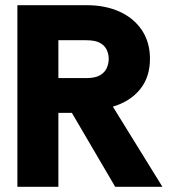

<svg xmlns="http://www.w3.org/2000/svg" viewBox="-20 -720 650 740"><path d="M47 0V-700H314Q386 -700 441 -675Q496 -650 527 -603.5Q558 -557 558 -493Q558 -423 520 -376Q482 -329 415 -309L606 0H424L257 -285H205V0ZM205 -419H311Q348 -419 366.5 -430.5Q385 -442 392 -459Q399 -476 399 -493Q399 -510 392 -526.5Q385 -543 366.5 -554Q348 -565 311 -565H205Z"/></svg>

Font: Rethink Sans ExtraBold
Style: Regular
Weight: 800
Designer: The Rethink Sans project authors (Hans Thiessen). DM Sans designed by Colophon Foundry.
Foundry: Rethink Communications LLC
Version: Version 1.001